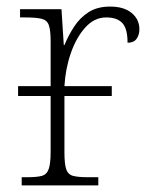

<svg xmlns="http://www.w3.org/2000/svg" viewBox="-20 -564 459 584"><path d="M46 0V-25H64Q92 -25 107 -29Q122 -33 128 -49.5Q134 -66 134 -101V-272H35V-302H134V-439Q134 -472 128.5 -487.5Q123 -503 106 -507Q89 -511 56 -511H41V-536H167L174 -427H176Q188 -456 205.5 -483Q223 -510 249.5 -527Q276 -544 315 -544Q357 -544 380.5 -524.5Q404 -505 404 -475Q404 -458 395.5 -446Q387 -434 368 -434Q368 -477 352 -494Q336 -511 303 -511Q267 -511 239.5 -480.5Q212 -450 195.5 -402.5Q179 -355 176 -302H320V-272H176V-100Q176 -65 181.5 -49Q187 -33 202.5 -29Q218 -25 246 -25H279V0Z"/></svg>

Font: Noto Serif ExtraLight
Style: Regular
Weight: 200
Designer: Monotype Design Team
Foundry: Monotype Imaging Inc.
Version: Version 2.015; ttfautohint (v1.8.4.7-5d5b)